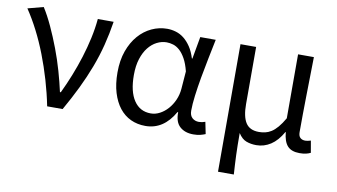

<svg xmlns="http://www.w3.org/2000/svg" viewBox="-75 -729 1932 1100"><g transform="rotate(10 890.5 -179.0)"><path d="M216 0Q201 -75 179.5 -148Q158 -221 131.5 -289.5Q105 -358 73.5 -419.5Q42 -481 7 -533L98 -557Q126 -513 152.5 -455.5Q179 -398 202.5 -336Q226 -274 244 -211Q262 -148 274 -93H279Q304 -145 326.5 -201.5Q349 -258 367 -315.5Q385 -373 397.5 -430.5Q410 -488 415 -543H507Q496 -472 479 -405Q462 -338 437 -272Q412 -206 379.5 -139Q347 -72 306 0H216Z M789 13Q742 13 703.5 -5Q665 -23 637.5 -58Q610 -93 594.5 -144Q579 -195 579 -262Q579 -332 598.5 -386.5Q618 -441 651 -479Q684 -517 727 -537Q770 -557 817 -557Q842 -557 867.5 -549.5Q893 -542 915 -524.5Q937 -507 955 -480Q973 -453 985 -414H988L1011 -543H1101Q1090 -489 1078 -430Q1066 -371 1056 -314.5Q1046 -258 1039.5 -207Q1033 -156 1033 -119Q1033 -91 1048.5 -77Q1064 -63 1087 -63Q1105 -63 1124 -70L1138 -1Q1126 4 1109 8.5Q1092 13 1068 13Q1019 13 989.5 -13.5Q960 -40 961 -97H957Q895 13 789 13ZM807 -63Q834 -63 859.5 -76.5Q885 -90 905.5 -113Q926 -136 939.5 -166.5Q953 -197 956 -232L964 -335Q953 -379 937 -407.5Q921 -436 903 -452Q885 -468 865.5 -474Q846 -480 827 -480Q798 -480 770.5 -466Q743 -452 721.5 -425Q700 -398 687 -357.5Q674 -317 674 -263Q674 -167 709 -115Q744 -63 807 -63Z M1245 -543H1336V-210Q1336 -138 1359 -102Q1382 -66 1436 -66Q1454 -66 1472 -70Q1490 -74 1507.5 -85Q1525 -96 1543 -117Q1561 -138 1580 -171V-543H1672Q1670 -432 1668 -318.5Q1666 -205 1666 -106Q1666 -83 1677 -73Q1688 -63 1706 -63Q1718 -63 1738 -69L1750 0Q1738 6 1723 9.5Q1708 13 1686 13Q1639 13 1616 -12Q1593 -37 1588 -92H1586Q1556 -39 1517.5 -14Q1479 11 1434 11Q1402 11 1375.5 1Q1349 -9 1329 -41Q1329 -1 1329.5 29.5Q1330 60 1331 87Q1332 114 1333.5 140.5Q1335 167 1337 199H1245Z"/></g></svg>

Font: SpoqaHanSansJP-Regular
Style: Regular
Weight: 400
Designer: [Source Han Sans]
Ryoko NISHIZUKA  (kana & ideographs); Paul D. Hunt (Latin, Greek & Cyrillic); Wenlong ZHANG  (bopomofo
Foundry: Spoqa (http://bi.spoqa.com)
Version: Version 1.002.20150607